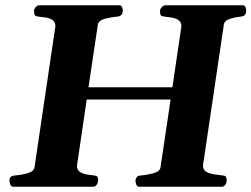

<svg xmlns="http://www.w3.org/2000/svg" viewBox="-20 -713 960 733"><path d="M30.3 0Q22 0 19 -9.8Q16.1 -19.5 16.1 -24.9Q16.1 -32.7 21 -37.4Q25.9 -42 35.6 -43Q61 -44.9 84.7 -51.5Q108.4 -58.1 111.8 -74.2L191.4 -612.8Q191.4 -628.9 180.9 -636.2Q170.4 -643.6 155 -646Q139.6 -648.4 125 -649.9Q114.7 -650.9 112.3 -656.2Q109.9 -661.6 109.9 -672.4Q109.9 -678.7 116.2 -685.8Q122.6 -692.9 130.9 -692.9H436Q442.9 -692.9 445.8 -686Q448.7 -679.2 448.7 -672.9Q448.7 -652.3 429.7 -649.9Q405.8 -647.9 380.9 -641.4Q356 -634.8 353.5 -618.7L317.9 -379.9H638.2L672.4 -611.8Q672.4 -628.4 662.1 -635.7Q651.9 -643.1 636.5 -645.8Q621.1 -648.4 606 -649.9Q595.7 -650.9 593.3 -655.5Q590.8 -660.2 590.8 -670.9Q590.8 -677.7 597.2 -685.3Q603.5 -692.9 611.8 -692.9H907.2Q914.1 -692.9 917 -685.8Q919.9 -678.7 919.9 -672.4Q919.9 -651.9 900.9 -649.9Q879.9 -647.9 858.4 -641.4Q836.9 -634.8 834.5 -618.7L754.9 -81.1Q754.9 -64.5 767.6 -57.1Q780.3 -49.8 798.1 -47.4Q815.9 -44.9 831.1 -43Q840.8 -42 843 -37.1Q845.2 -32.2 845.2 -24.9Q845.2 -14.6 839.8 -7.3Q834.5 0 826.2 0H511.2Q502.9 0 499.8 -9.8Q496.6 -19.5 497.1 -24.9Q499 -32.7 502.9 -37.6Q506.8 -42.5 516.6 -43Q540.5 -44.9 565.4 -51.5Q590.3 -58.1 592.8 -74.2L631.3 -333H311L273.9 -80.6Q273.9 -64.5 284.9 -56.9Q295.9 -49.3 311.5 -46.9Q327.1 -44.4 340.3 -43Q350.1 -42 352.3 -37.1Q354.5 -32.2 354.5 -24.9Q354.5 -15.1 349.1 -7.6Q343.8 0 335.4 0Z"/></svg>

Font: Gelasio
Style: Italic
Weight: 400
Italic angle: -8.5°
Designer: Eben Sorkin
Foundry: Eben Sorkin
Version: Version 1.008